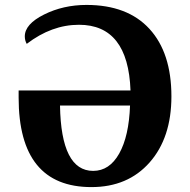

<svg xmlns="http://www.w3.org/2000/svg" viewBox="-20 -744 767 775"><path d="M87.9 -566.9Q80.1 -580.6 80.1 -597.2Q80.1 -646.5 157.7 -685.3Q235.4 -724.1 329.1 -724.1Q494.6 -724.1 583.3 -627.4Q671.9 -530.8 671.9 -355Q671.9 -188 584 -88.4Q496.1 11.2 349.1 11.2Q55.2 11.2 55.2 -350.1V-378.9H506.8Q497.1 -644 298.8 -644Q188.5 -644 87.9 -566.9ZM504.9 -317.9H222.2Q226.6 -54.2 356 -54.2Q421.9 -54.2 461.2 -124.3Q500.5 -194.3 504.9 -317.9Z"/></svg>

Font: Droid Serif
Style: Bold
Weight: 700
Designer: Monotype Design team
Foundry: Monotype Imaging Inc.
Version: Version 1.03